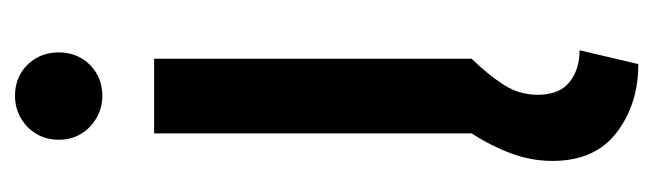

<svg xmlns="http://www.w3.org/2000/svg" viewBox="-323 -316 858 252"><g transform="rotate(-90 106.0 -190.0)"><path d="M147.9 218.8Q95.1 218.8 58 190.3Q20.8 161.8 20.8 106.2Q20.8 78.5 30.6 52.1Q40.3 25.7 56.9 0V-416.7H154.9V0Q134 21.5 120.8 42Q107.6 62.5 107.6 86.8Q107.6 115.3 124.3 128.5Q141 141.7 166 141.7ZM106.2 -484.7Q90.3 -484.7 77.1 -492.4Q63.9 -500 56.2 -512.8Q48.6 -525.7 48.6 -541.7Q48.6 -558.3 56.2 -571.2Q63.9 -584 77.1 -591.7Q90.3 -599.3 106.2 -599.3Q122.9 -599.3 135.8 -591.7Q148.6 -584 155.9 -571.2Q163.2 -558.3 163.2 -541.7Q163.2 -525.7 155.9 -512.8Q148.6 -500 135.8 -492.4Q122.9 -484.7 106.2 -484.7Z"/></g></svg>

Font: Afacad Flux Medium
Style: Regular
Weight: 500
Designer: Kristian Moeller
Foundry: Dicotype
Version: Version 1.100